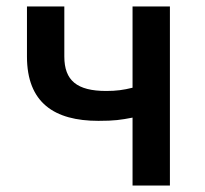

<svg xmlns="http://www.w3.org/2000/svg" viewBox="-20 -571 630 591"><path d="M388 0H503V-551H388V-301C360 -294 338 -291 307 -291C217 -291 178 -323 178 -397V-551H63V-397C63 -255 147 -199 283 -199C332 -199 352 -202 388 -209Z"/></svg>

Font: Noto Sans CJK SC Medium
Style: Regular
Weight: 500
Designer: Ryoko NISHIZUKA 西塚涼子 (kana, bopomofo & ideographs); Paul D. Hunt (Latin, Greek & Cyrillic); Sandoll Communications 산돌커뮤니
Foundry: Adobe
Version: Version 2.004;hotconv 1.0.118;makeotfexe 2.5.65603